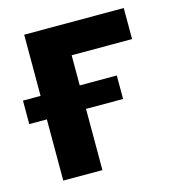

<svg xmlns="http://www.w3.org/2000/svg" viewBox="-90 -620 631 694"><g transform="rotate(-15 225.0 -273.0)"><path d="M435.1 -545.9V-429.7H209V0H62.5V-545.9ZM-3.4 -229V-316.9H347.7V-229Z"/></g></svg>

Font: Inter-Bold
Style: Bold
Weight: 700
Designer: Rasmus Andersson
Foundry: rsms
Version: Version 4.000;git-a52131595